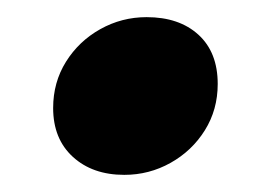

<svg xmlns="http://www.w3.org/2000/svg" viewBox="-20 -423 304 224"><path d="M42 -297Q42 -327 57 -351Q72 -375 97 -389Q122 -403 151 -403Q189 -403 211.5 -382.5Q234 -362 234 -325Q234 -295 219 -271Q204 -247 179 -233Q154 -219 125 -219Q88 -219 65 -240Q42 -261 42 -297Z"/></svg>

Font: Radio Canada
Style: Italic
Weight: 400
Italic angle: -12°
Designer: Charles Daoud, Etienne Aubert Bonn, Alexandre Saumier Demers, Jacques Le Bailly
Foundry: Radio-Canada
Version: Version 2.104;gftools[0.9.28.dev5+ged2979d]